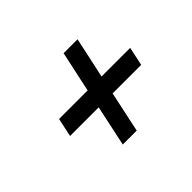

<svg xmlns="http://www.w3.org/2000/svg" viewBox="-95 -751 789 789"><g transform="rotate(-45 299.5 -356.5)"><path d="M236.3 -137.7 274.3 -315.7H108L125.3 -397H291.3L329.7 -575H410.7L372.3 -397H538.7L521.3 -315.7H355.3L317.3 -137.7Z"/></g></svg>

Font: Red Hat Display VF
Style: Italic
Weight: 300
Italic angle: -12°
Designer: Pentagram, MCKL
Foundry: Pentagram, MCKL
Version: Version 1.010